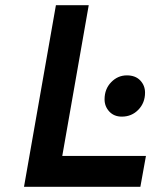

<svg xmlns="http://www.w3.org/2000/svg" viewBox="-20 -720 582 740"><path d="M72.5 0 195.5 -700H322L220 -119H542.5L521 0ZM449.5 -270.5Q419.5 -270.5 401.2 -290.2Q383 -310 383 -337Q383 -377 408.5 -403.2Q434 -429.5 469 -429.5Q502 -429.5 520.5 -410Q539 -390.5 539 -363Q539 -323.5 513.2 -297Q487.5 -270.5 449.5 -270.5Z"/></svg>

Font: Overpass
Style: Bold Italic
Weight: 700
Italic angle: -10°
Designer: Delve Withrington, Dave Bailey, Thomas Jockin
Foundry: Delve Fonts LLC
Version: Version 4.000; ttfautohint (v1.8.3)